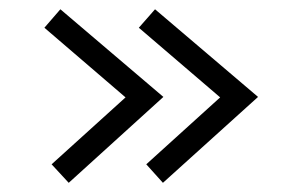

<svg xmlns="http://www.w3.org/2000/svg" viewBox="-20 -462 649 416"><path d="M128.9 -65.9 334 -252 110.8 -441.9 76.2 -401.9 252 -251 91.8 -106ZM333 -65.9 539.1 -252 315.9 -441.9 280.8 -401.9 457 -251 296.9 -106Z"/></svg>

Font: Comic Neue Angular
Style: Regular
Weight: 400
Designer: Craig Rozynski
Foundry: Craig Rozynski
Version: Version 2.003